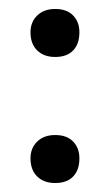

<svg xmlns="http://www.w3.org/2000/svg" viewBox="-20 -397 244 428"><path d="M103 11Q78 11 63 -3.5Q48 -18 48 -44Q48 -67 63 -81.5Q78 -96 103 -96Q129 -96 143 -81.5Q157 -67 157 -44Q157 -18 143 -3.5Q129 11 103 11ZM103 -270Q78 -270 63 -284.5Q48 -299 48 -325Q48 -348 63 -362.5Q78 -377 103 -377Q129 -377 143 -362.5Q157 -348 157 -325Q157 -299 143 -284.5Q129 -270 103 -270Z"/></svg>

Font: Cormorant Light SemiBold
Style: Regular
Weight: 600
Version: Version 4.000